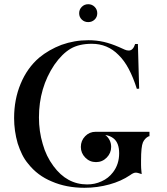

<svg xmlns="http://www.w3.org/2000/svg" viewBox="-20 -876 791 912"><path d="M364 -178Q364 -208 384.5 -229Q405 -250 434 -250H690V-229Q687 -229 685 -228Q668 -219 659 -200Q650 -179 650 -114Q650 -106 650 -92Q650 -78 652 -60L653 -49Q644 -52 637 -54Q630 -56 625 -56Q614 -56 598 -44Q555 -15 500 0Q471 8 441.5 12Q412 16 381 16Q295 16 226 -14Q158 -42 114 -98Q97 -118 85 -142.5Q73 -167 64 -195Q47 -254 47 -315Q47 -404 78 -478Q109 -553 166 -602Q212 -640 272 -663Q303 -674 334.5 -679.5Q366 -685 400 -685Q438 -685 473 -677Q507 -669 544 -653L573 -640Q582 -636 592 -636Q612 -636 622 -667H635L641 -455L630 -454Q613 -508 591.5 -548.5Q570 -589 543 -615Q491 -668 416 -668Q356 -668 316 -645Q275 -621 238 -568Q165 -459 165 -318Q165 -252 183 -192Q199 -134 234 -87Q298 0 394 0Q412 0 429 -3.5Q446 -7 463 -15Q495 -29 517 -58Q546 -96 546 -148Q546 -197 520 -218Q504 -231 480 -235Q493 -225 500.5 -210.5Q508 -196 508 -178Q508 -149 487 -127.5Q466 -106 436 -106Q406 -106 385 -127.5Q364 -149 364 -178ZM399 -856Q417 -856 429.5 -843.5Q442 -831 442 -813Q442 -795 429.5 -783Q417 -771 399 -771Q381 -771 368.5 -783Q356 -795 356 -813Q356 -831 368.5 -843.5Q381 -856 399 -856Z"/></svg>

Font: Wachinanga
Style: Regular
Weight: 400
Designer: deFharo
Foundry: deFharo
Version: Wachinanga: Version 2.001 2013